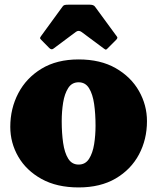

<svg xmlns="http://www.w3.org/2000/svg" viewBox="-20 -800 688 840"><path d="M25 -245Q25 -325 60 -392Q95 -459 161.8 -499.5Q228.5 -540 324 -540Q419.5 -540 486.2 -501.8Q553 -463.5 588 -401.8Q623 -340 623 -270Q623 -190 588 -124.2Q553 -58.5 486.2 -19.2Q419.5 20 324 20Q228.5 20 161.8 -17Q95 -54 60 -114.5Q25 -175 25 -245ZM250 -270Q250 -218 256.2 -174.8Q262.5 -131.5 278.5 -105.8Q294.5 -80 324 -80Q353.5 -80 369.5 -105Q385.5 -130 391.8 -169Q398 -208 398 -250Q398 -302 391.8 -345.2Q385.5 -388.5 369.5 -414.2Q353.5 -440 324 -440Q294.5 -440 278.5 -415Q262.5 -390 256.2 -351Q250 -312 250 -270ZM195.5 -590 161 -625Q155.5 -630.5 155.2 -633Q155 -635.5 159.5 -642L253.5 -771Q257.5 -777 263.2 -778.2Q269 -779.5 280 -779.5H372.5Q389.5 -779.5 395.5 -771L491.5 -640Q497 -634.5 487.5 -625L450.5 -588Q445 -582.5 443 -582.8Q441 -583 434.5 -587.5L337 -660Q324 -669.5 312 -660.5L213.5 -587Q205 -580.5 195.5 -590Z"/></svg>

Font: Besley* Fatface
Style: Regular
Weight: 900
Designer: Owen Earl
Foundry: indestructible type*
Version: Version 3.000; ttfautohint (v1.8.3)